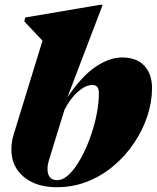

<svg xmlns="http://www.w3.org/2000/svg" viewBox="-20 -767 655 802"><path d="M157.5 -597Q143.5 -612 123.5 -633.2Q103.5 -654.5 81.5 -677.5L85.5 -694L398 -747H409L261.5 -360.5Q321 -448.5 379 -487.8Q437 -527 490 -527Q550.5 -527 582.8 -492.5Q615 -458 615 -399Q615 -341 595.5 -282Q576 -223 540.2 -169.8Q504.5 -116.5 455.2 -74.8Q406 -33 345.8 -9Q285.5 15 217 15Q131.5 15 79.5 -28Q27.5 -71 27.5 -143Q27.5 -174.5 37.5 -206.5ZM184 -96.5Q178.5 -77.5 178.5 -62Q178.5 -14.5 219 -14.5Q243.5 -14.5 268.2 -38.2Q293 -62 315.5 -101.8Q338 -141.5 355.5 -189.2Q373 -237 383 -286Q393 -335 393 -377Q393 -394.5 387 -403.2Q381 -412 364.5 -412Q338 -412 305.2 -383.5Q272.5 -355 249 -307.5Z"/></svg>

Font: Newsreader 72pt ExtraBold
Style: Italic
Weight: 800
Italic angle: -17°
Designer: Hugues Gentile
Foundry: Production Type
Version: Version 1.003; ttfautohint (v1.8.3)